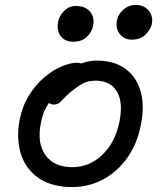

<svg xmlns="http://www.w3.org/2000/svg" viewBox="-20 -743 646 775"><path d="M270.8 12Q189.2 12 136.7 -23.8Q84.2 -59.6 64.4 -121.5Q44.6 -183.4 59.8 -262Q71.4 -318.2 98.6 -360.7Q125.8 -403.2 160.4 -432.1Q195 -461 229.8 -475.4Q264.6 -489.8 290.4 -489.8Q300.8 -489.8 308.6 -486.9Q316.4 -484 320.7 -477.7Q325 -471.4 322.6 -460.4Q317.6 -439.6 306.6 -423.4Q295.6 -407.2 266.4 -394.4Q230.4 -377.4 205.9 -356.9Q181.4 -336.4 166.4 -309.8Q151.4 -283.2 145 -246.2Q128.6 -165.2 163.6 -116.7Q198.6 -68.2 271.4 -68.2Q341.2 -68.2 393.6 -118.6Q446 -169 462.4 -253.2Q477.6 -329.6 452 -373.5Q426.4 -417.4 366 -417.4Q334.6 -417.4 313.3 -405.4Q292 -393.4 267.2 -373.4Q248.6 -357.8 238 -346.1Q227.4 -334.4 218.9 -327.7Q210.4 -321 196.8 -321Q182.6 -321 175.1 -330.7Q167.6 -340.4 171.8 -361.4Q176.2 -383.6 195.5 -407.8Q214.8 -432 243.4 -452.5Q272 -473 304.8 -485.7Q337.6 -498.4 370 -498.4Q441.8 -498.4 486.8 -464.9Q531.8 -431.4 548 -372.8Q564.2 -314.2 548.2 -238Q534 -163 494.1 -106.6Q454.2 -50.2 396.8 -19.1Q339.4 12 270.8 12ZM511.4 -583Q480.8 -583 463.3 -606Q445.8 -629 452 -660.8Q457.4 -686.2 478.5 -704.7Q499.6 -723.2 526.6 -723.2Q551.4 -723.2 567.8 -711.7Q584.2 -700.2 590.6 -682.4Q597 -664.6 592.8 -645.4Q589.2 -626.6 568.8 -604.8Q548.4 -583 511.4 -583ZM275 -574.6Q252.6 -574.6 237.5 -585.1Q222.4 -595.6 216.2 -614.2Q210 -632.8 214.4 -654.6Q220 -680.8 239.6 -699.8Q259.2 -718.8 285.8 -718.8Q314.4 -718.8 331.1 -707.2Q347.8 -695.6 354 -677.4Q360.2 -659.2 355.8 -638.4Q350.6 -613.6 330.6 -594.1Q310.6 -574.6 275 -574.6Z"/></svg>

Font: Shantell Sans Light
Style: Italic
Weight: 300
Italic angle: -11°
Designer: Stephen Nixon, Anya Danilova, Shantell Martin
Foundry: Arrow Type
Version: Version 1.008;[ac192a2d6]